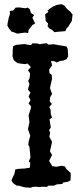

<svg xmlns="http://www.w3.org/2000/svg" viewBox="-20 -878 388 907"><path d="M125 9 97 7 82 3 69 -1H59L47 -9L40 -15L34 -26L41 -42L48 -56L52 -77L64 -80L77 -81L97 -82L109 -84L121 -86L123 -109L116 -116L124 -134L119 -185L114 -192L115 -208L123 -237L112 -268L119 -300L115 -334L126 -366V-377L115 -389L124 -405L115 -423L124 -440L112 -455L119 -481L113 -496L120 -509L122 -532L112 -546L126 -561L110 -578L99 -575L81 -577L63 -580L52 -588L45 -594L39 -612L40 -629V-641L42 -660L56 -666L67 -667L86 -669L97 -670L109 -667L127 -665L132 -673H155L167 -669L185 -672L199 -674L209 -667L233 -669L245 -667L268 -663L281 -661L295 -658L300 -646L301 -629L302 -612L294 -598L280 -592L263 -590L248 -583L236 -589L221 -590L226 -569L212 -549L214 -532L224 -525L226 -506L216 -462L226 -434L217 -419L215 -399L225 -387L213 -373L219 -359L220 -339L226 -323L214 -314L220 -276L212 -263L217 -250L213 -232L226 -208L216 -163L226 -146L212 -118L227 -93L246 -90L270 -95L286 -92L294 -79L303 -71L314 -61V-44L313 -26L300 -19L279 -16L274 -9L248 -7L235 -1H208L202 5L178 4L167 6L150 4L134 5ZM62 -719 44 -726 34 -729 22 -744 15 -757 16 -769 19 -783 21 -793 25 -805 27 -813 26 -826 43 -829 54 -842 70 -843 99 -839 111 -842 121 -834 126 -817 133 -812 141 -807 133 -794 136 -788 141 -777 146 -767 132 -759 124 -747 115 -737 113 -722 97 -724 75 -721ZM237 -726 226 -737 215 -742 205 -753 207 -767 196 -779 195 -790 194 -801 193 -810 209 -822 204 -828 215 -837 232 -848 249 -855 262 -857 273 -858 286 -850 292 -841 300 -833 311 -824 323 -809 321 -794 319 -778 309 -763 302 -751 295 -745 289 -731 278 -730 266 -729 254 -728Z"/></svg>

Font: Winky Rough
Style: Regular
Weight: 400
Designer: Simon Atzbach
Foundry: typofactur
Version: Version 1.206